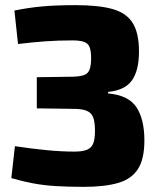

<svg xmlns="http://www.w3.org/2000/svg" viewBox="-20 -718 618 746"><path d="M274 -698Q365 -698 418.5 -682.5Q472 -667 496 -628Q520 -589 520 -518Q520 -444 492.5 -405.5Q465 -367 400 -361V-355Q479 -348 510 -301.5Q541 -255 541 -172Q541 -101 516.5 -62Q492 -23 440 -7.5Q388 8 305 8Q245 8 196.5 5Q148 2 106.5 -6Q65 -14 24 -26L38 -150Q105 -140 162 -134.5Q219 -129 269 -129Q300 -129 317.5 -136Q335 -143 342 -160Q349 -177 349 -209Q349 -244 342 -262Q335 -280 317 -287.5Q299 -295 267 -295L123 -297V-418L265 -420Q292 -421 307 -426.5Q322 -432 328 -448Q334 -464 334 -492Q334 -520 328 -535Q322 -550 306 -555.5Q290 -561 261 -561Q206 -561 156.5 -557.5Q107 -554 50 -547L36 -677Q89 -688 143.5 -693Q198 -698 274 -698Z"/></svg>

Font: Exo 2 ExtraBold
Style: Regular
Weight: 800
Designer: Natanael Gama
Foundry: Natanael Gama
Version: Version 2.010